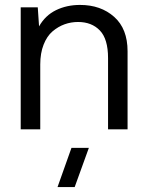

<svg xmlns="http://www.w3.org/2000/svg" viewBox="-20 -530 608 787"><path d="M308.1 -509.8Q393.1 -509.8 448 -460.9Q502.9 -412.1 502.9 -319.8V0H422.9V-292Q422.9 -370.1 389.4 -405Q356 -439.9 299.8 -439.9Q271 -439.9 244.6 -430.4Q218.3 -420.9 195.3 -401.4Q172.4 -381.8 158.7 -346.9Q145 -312 145 -266.1V0H64.9V-500H134.8L140.1 -421.9Q165.5 -466.8 209.5 -488.3Q253.4 -509.8 308.1 -509.8ZM215.8 236.8 272.9 76.2H344.2L286.1 236.8Z"/></svg>

Font: Human Sans
Style: Regular
Weight: 400
Designer: Tim Radville
Foundry: Continuum
Version: Version 1.000;FEAKit 1.0